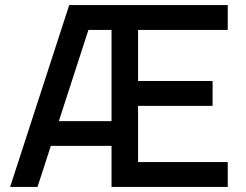

<svg xmlns="http://www.w3.org/2000/svg" viewBox="-20 -740 972 760"><path d="M20 0 254 -720H458.5V-621.5H292L341.5 -657L128.5 0ZM141.5 -162.5V-260.5H500.5V-162.5ZM421.5 0V-720H881.5V-621.5H526.5V-419.5H821.5V-321H526.5V-98.5H881.5V0Z"/></svg>

Font: Manrope ExtraLight SemiBold
Style: Regular
Weight: 600
Version: Version 4.504